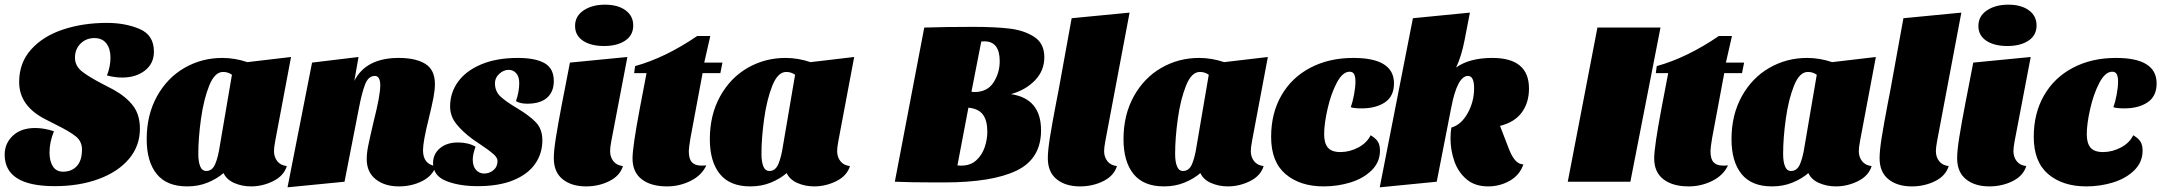

<svg xmlns="http://www.w3.org/2000/svg" viewBox="-28 -778 9253 822"><path d="M-8 -116Q-8 -164 27 -197Q62 -230 123 -230Q161 -230 203 -216Q184 -170 184 -125Q184 -88 198.5 -65.5Q213 -43 242 -43Q279 -43 301 -67Q323 -91 323 -138Q323 -173 296 -194.5Q269 -216 212 -244Q197 -251 167 -267Q54 -324 54 -427Q54 -509 105 -566Q156 -623 241.5 -651.5Q327 -680 430 -680Q508 -680 569.5 -654Q631 -628 631 -557Q631 -506 592.5 -476Q554 -446 495 -446Q463 -446 430 -455Q445 -494 445 -531Q445 -569 427.5 -592Q410 -615 376 -615Q341 -615 317 -591.5Q293 -568 293 -531Q293 -496 322.5 -472.5Q352 -449 412 -418L458 -394Q512 -364 541.5 -325.5Q571 -287 571 -227Q571 -153 524 -97.5Q477 -42 394 -11.5Q311 19 206 19Q-8 19 -8 -116Z M1145 -131Q1145 -106 1159 -88Q1173 -70 1200 -67Q1187 -25 1141.5 -2.5Q1096 20 1047 20Q1008 20 975 5.5Q942 -9 929 -37Q900 -12 860.5 4Q821 20 773 20Q686 20 643 -33Q600 -86 600 -182Q600 -286 644 -365.5Q688 -445 762 -487.5Q836 -530 924 -530Q977 -530 1031 -512L1218 -534L1150 -173Q1145 -146 1145 -131ZM927 -470Q891 -470 867.5 -411Q844 -352 832.5 -269.5Q821 -187 821 -119Q821 -86 829 -66Q837 -46 855 -46Q881 -46 893.5 -76Q906 -106 913 -153L965 -458Q948 -470 927 -470Z M1679 -530Q1752 -530 1793 -504.5Q1834 -479 1834 -418Q1834 -393 1827.5 -359Q1821 -325 1808 -272Q1783 -172 1783 -135Q1783 -74 1838 -67Q1824 -25 1779 -2.5Q1734 20 1680 20Q1619 20 1580.5 -10.5Q1542 -41 1542 -97Q1542 -122 1548.5 -154.5Q1555 -187 1571 -255Q1600 -369 1600 -412Q1600 -453 1577 -453Q1549 -453 1535 -416.5Q1521 -380 1509 -317L1447 0L1203 24L1308 -510L1507 -534L1489 -432Q1539 -530 1679 -530Z M2031 -158 1997 -181Q1952 -214 1925.5 -247.5Q1899 -281 1899 -322Q1899 -381 1933 -428Q1967 -475 2032.5 -502.5Q2098 -530 2189 -530Q2264 -530 2303.5 -507.5Q2343 -485 2343 -431Q2343 -385 2314 -359.5Q2285 -334 2229 -334Q2199 -334 2181 -345Q2195 -386 2195 -422Q2195 -450 2182 -464.5Q2169 -479 2150 -479Q2128 -479 2109.5 -462Q2091 -445 2091 -422Q2091 -387 2114.5 -365Q2138 -343 2187 -314Q2239 -283 2266.5 -254Q2294 -225 2294 -177Q2294 -121 2263 -76.5Q2232 -32 2170 -6.5Q2108 19 2017 19Q1937 19 1881.5 -3.5Q1826 -26 1826 -80Q1826 -118 1855 -143Q1884 -168 1933 -168Q1977 -168 2008 -150Q1996 -117 1996 -95Q1996 -66 2010 -50.5Q2024 -35 2045 -35Q2067 -35 2084.5 -49.5Q2102 -64 2102 -89Q2102 -103 2084.5 -118.5Q2067 -134 2031 -158Z M2683 -669Q2683 -627 2648.5 -604Q2614 -581 2558 -581Q2502 -581 2468 -603.5Q2434 -626 2434 -667Q2434 -709 2470.5 -733.5Q2507 -758 2562 -758Q2617 -758 2650 -734Q2683 -710 2683 -669ZM2584 -131Q2584 -106 2598 -88Q2612 -70 2639 -67Q2626 -25 2580.5 -2.5Q2535 20 2481 20Q2419 20 2381 -10.5Q2343 -41 2343 -101Q2343 -133 2352 -189.5Q2361 -246 2378 -335Q2387 -382 2388 -386L2412 -510L2658 -534L2589 -173Q2584 -146 2584 -131Z M3056 -465H2980L2928 -187Q2921 -145 2921 -131Q2921 -97 2934.5 -83Q2948 -69 2975 -69Q2989 -69 2996 -70Q2976 -27 2928.5 -3.5Q2881 20 2828 20Q2759 20 2719.5 -10.5Q2680 -41 2680 -100Q2680 -148 2711 -313L2740 -465H2687L2691 -495Q2821 -531 2957 -624H3013L2987 -510H3065Z M3556 -131Q3556 -106 3570 -88Q3584 -70 3611 -67Q3598 -25 3552.5 -2.5Q3507 20 3458 20Q3419 20 3386 5.5Q3353 -9 3340 -37Q3311 -12 3271.5 4Q3232 20 3184 20Q3097 20 3054 -33Q3011 -86 3011 -182Q3011 -286 3055 -365.5Q3099 -445 3173 -487.5Q3247 -530 3335 -530Q3388 -530 3442 -512L3629 -534L3561 -173Q3556 -146 3556 -131ZM3338 -470Q3302 -470 3278.5 -411Q3255 -352 3243.5 -269.5Q3232 -187 3232 -119Q3232 -86 3240 -66Q3248 -46 3266 -46Q3292 -46 3304.5 -76Q3317 -106 3324 -153L3376 -458Q3359 -470 3338 -470Z M4429 -220Q4429 -98 4324 -47.5Q4219 3 4014 3H3972Q3874 3 3803 0L3929 -660Q4020 -663 4138 -663Q4233 -663 4295 -655.5Q4357 -648 4400 -620Q4443 -592 4443 -533Q4443 -475 4402.5 -433.5Q4362 -392 4300 -375Q4429 -356 4429 -220ZM4144 -384Q4199 -384 4225.5 -425Q4252 -466 4252 -516Q4252 -600 4188 -601Q4178 -601 4173 -600L4131 -385Q4136 -384 4144 -384ZM4088 -69Q4127 -69 4152 -92Q4177 -115 4188 -148.5Q4199 -182 4199 -214Q4199 -262 4180 -287.5Q4161 -313 4118 -317L4071 -70Q4077 -69 4088 -69Z M4699 -131Q4699 -106 4713 -88Q4727 -70 4754 -67Q4741 -25 4695.5 -2.5Q4650 20 4596 20Q4534 20 4496 -10.5Q4458 -41 4458 -101Q4458 -133 4467 -189.5Q4476 -246 4493 -335Q4502 -382 4503 -386L4560 -700L4808 -724L4704 -173Q4699 -146 4699 -131Z M5327 -131Q5327 -106 5341 -88Q5355 -70 5382 -67Q5369 -25 5323.5 -2.5Q5278 20 5229 20Q5190 20 5157 5.5Q5124 -9 5111 -37Q5082 -12 5042.5 4Q5003 20 4955 20Q4868 20 4825 -33Q4782 -86 4782 -182Q4782 -286 4826 -365.5Q4870 -445 4944 -487.5Q5018 -530 5106 -530Q5159 -530 5213 -512L5400 -534L5332 -173Q5327 -146 5327 -131ZM5109 -470Q5073 -470 5049.5 -411Q5026 -352 5014.5 -269.5Q5003 -187 5003 -119Q5003 -86 5011 -66Q5019 -46 5037 -46Q5063 -46 5075.5 -76Q5088 -106 5095 -153L5147 -458Q5130 -470 5109 -470Z M5940 -421Q5940 -366 5901.5 -340Q5863 -314 5802 -314Q5768 -314 5755 -319Q5763 -341 5769 -373Q5775 -405 5775 -429Q5775 -449 5769.5 -460Q5764 -471 5750 -471Q5720 -471 5695 -423.5Q5670 -376 5655.5 -311.5Q5641 -247 5641 -204Q5641 -165 5657 -146Q5673 -127 5711 -127Q5750 -127 5787 -146.5Q5824 -166 5840 -199Q5862 -186 5871 -171.5Q5880 -157 5880 -133Q5880 -84 5844.5 -49Q5809 -14 5754 3Q5699 20 5639 20Q5538 20 5476 -32.5Q5414 -85 5414 -192Q5414 -293 5458 -369.5Q5502 -446 5582 -488Q5662 -530 5766 -530Q5940 -530 5940 -421Z M6206 -489Q6263 -530 6361 -530Q6518 -530 6518 -399Q6518 -339 6487.5 -297Q6457 -255 6394 -239L6431 -143Q6443 -111 6458 -93Q6473 -75 6494 -74Q6478 -28 6435.5 -4Q6393 20 6343 20Q6286 20 6250 -11Q6214 -42 6198 -89Q6182 -136 6182 -185Q6182 -213 6186 -232Q6228 -244 6255.5 -293.5Q6283 -343 6283 -400Q6283 -453 6257 -453Q6211 -453 6185 -317L6123 0L5879 24L6021 -700L6265 -724L6242 -605Q6229 -538 6206 -489Z M6811 -660H7081L6952 0H6684Z M7430 -465H7354L7302 -187Q7295 -145 7295 -131Q7295 -97 7308.5 -83Q7322 -69 7349 -69Q7363 -69 7370 -70Q7350 -27 7302.5 -3.5Q7255 20 7202 20Q7133 20 7093.5 -10.5Q7054 -41 7054 -100Q7054 -148 7085 -313L7114 -465H7061L7065 -495Q7195 -531 7331 -624H7387L7361 -510H7439Z M7930 -131Q7930 -106 7944 -88Q7958 -70 7985 -67Q7972 -25 7926.5 -2.5Q7881 20 7832 20Q7793 20 7760 5.5Q7727 -9 7714 -37Q7685 -12 7645.5 4Q7606 20 7558 20Q7471 20 7428 -33Q7385 -86 7385 -182Q7385 -286 7429 -365.5Q7473 -445 7547 -487.5Q7621 -530 7709 -530Q7762 -530 7816 -512L8003 -534L7935 -173Q7930 -146 7930 -131ZM7712 -470Q7676 -470 7652.5 -411Q7629 -352 7617.5 -269.5Q7606 -187 7606 -119Q7606 -86 7614 -66Q7622 -46 7640 -46Q7666 -46 7678.5 -76Q7691 -106 7698 -153L7750 -458Q7733 -470 7712 -470Z M8260 -131Q8260 -106 8274 -88Q8288 -70 8315 -67Q8302 -25 8256.5 -2.5Q8211 20 8157 20Q8095 20 8057 -10.5Q8019 -41 8019 -101Q8019 -133 8028 -189.5Q8037 -246 8054 -335Q8063 -382 8064 -386L8121 -700L8369 -724L8265 -173Q8260 -146 8260 -131Z M8691 -669Q8691 -627 8656.5 -604Q8622 -581 8566 -581Q8510 -581 8476 -603.5Q8442 -626 8442 -667Q8442 -709 8478.5 -733.5Q8515 -758 8570 -758Q8625 -758 8658 -734Q8691 -710 8691 -669ZM8592 -131Q8592 -106 8606 -88Q8620 -70 8647 -67Q8634 -25 8588.5 -2.5Q8543 20 8489 20Q8427 20 8389 -10.5Q8351 -41 8351 -101Q8351 -133 8360 -189.5Q8369 -246 8386 -335Q8395 -382 8396 -386L8420 -510L8666 -534L8597 -173Q8592 -146 8592 -131Z M9205 -421Q9205 -366 9166.5 -340Q9128 -314 9067 -314Q9033 -314 9020 -319Q9028 -341 9034 -373Q9040 -405 9040 -429Q9040 -449 9034.5 -460Q9029 -471 9015 -471Q8985 -471 8960 -423.5Q8935 -376 8920.5 -311.5Q8906 -247 8906 -204Q8906 -165 8922 -146Q8938 -127 8976 -127Q9015 -127 9052 -146.5Q9089 -166 9105 -199Q9127 -186 9136 -171.5Q9145 -157 9145 -133Q9145 -84 9109.5 -49Q9074 -14 9019 3Q8964 20 8904 20Q8803 20 8741 -32.5Q8679 -85 8679 -192Q8679 -293 8723 -369.5Q8767 -446 8847 -488Q8927 -530 9031 -530Q9205 -530 9205 -421Z"/></svg>

Font: Sansita Black Italic
Style: Regular
Weight: 900
Italic angle: -11°
Designer: Pablo Cosgaya
Foundry: Omnibus-Type
Version: Version 1.006